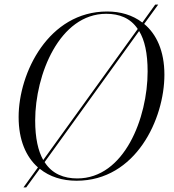

<svg xmlns="http://www.w3.org/2000/svg" viewBox="-20 -775 758 835"><path d="M82 40H94L153 -41C196 -6 251 11 313 11C571 11 695 -258 695 -450C695 -554 660 -627 607 -671L668 -755H655L599 -677C556 -710 503 -725 446 -725C191 -725 61 -458 61 -266C61 -166 93 -93 145 -47ZM133 -251C133 -451 239 -715 442 -715C498 -715 547 -697 579 -649L168 -79C146 -118 133 -174 133 -251ZM316 1C259 1 207 -18 174 -70L585 -640C609 -601 622 -544 622 -464C622 -263 521 1 316 1Z"/></svg>

Font: Noto Serif Display Light
Style: Italic
Weight: 300
Italic angle: -12°
Designer: Monotype Design Team
Foundry: Monotype Imaging Inc.
Version: Version 2.009